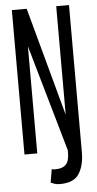

<svg xmlns="http://www.w3.org/2000/svg" viewBox="-58 -735 466 927"><g transform="rotate(-5 174.5 -271.5)"><path d="M36 0V-700H108L251 -174V-700H313V12Q313 77 287.5 117Q262 157 194 157Q179 157 168.5 153.5Q158 150 150 146L161 81Q166 84 170.5 84Q175 84 179 84Q213 84 229.5 67Q246 50 246 11V-3L98 -519V0Z"/></g></svg>

Font: Georama ExtraCondensed
Style: Regular
Weight: 400
Width: 2
Designer: Jean-Baptiste Levee
Foundry: Production Type
Version: Version 1.000